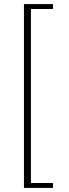

<svg xmlns="http://www.w3.org/2000/svg" viewBox="-20 -780 339 938"><path d="M97 -760H239V-736H131V114H239V138H97Z"/></svg>

Font: IBM Plex Serif ExtraLight
Style: Regular
Weight: 200
Designer: Mike Abbink, Paul van der Laan, Pieter van Rosmalen
Foundry: Bold Monday
Version: Version 2.5